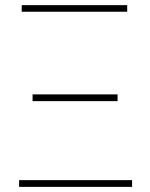

<svg xmlns="http://www.w3.org/2000/svg" viewBox="-20 -731 587 751"><path d="M64.9 -710.9H477.5V-685.1H64.9ZM107.4 -361.8H439.9V-335.4H107.4ZM54.7 -26.4H496.6V0H54.7Z"/></svg>

Font: Roboto-Thin
Style: Regular
Weight: 250
Designer: Google
Version: Version 1.100141; 2013; ttfautohint (v0.94.14-c901) -l 8 -r 